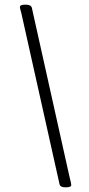

<svg xmlns="http://www.w3.org/2000/svg" viewBox="-20 -723 378 819"><path d="M258 76Q237 76 234 63L71 -667Q69 -675 67 -682Q65 -689 65 -693Q65 -703 86 -703H91Q113 -703 116 -689L276 29Q280 45 282 53.5Q284 62 284 66Q284 76 261 76Z"/></svg>

Font: Asap Condensed Condensed Light
Style: Italic
Weight: 300
Width: 3
Italic angle: -6°
Designer: Pablo Cosgaya
Foundry: Omnibus-Type
Version: Version 3.001; ttfautohint (v1.8.4.7-5d5b)